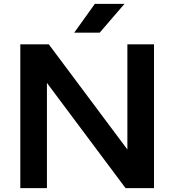

<svg xmlns="http://www.w3.org/2000/svg" viewBox="-20 -968 897 988"><path d="M84.5 0V-740H231L662.5 -162.5H635.5V-740H772.5V0H626L194.5 -577.5H221.5V0ZM362 -800 468 -948H620.5L493 -800Z"/></svg>

Font: Encode Sans SC Expanded SemiBold
Style: Regular
Weight: 600
Width: 7
Designer: Multiple Designers
Foundry: Impallari Type
Version: Version 3.002